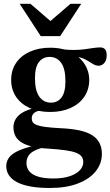

<svg xmlns="http://www.w3.org/2000/svg" viewBox="-20 -700 564 980"><path d="M234.5 259.5Q177.5 259.5 135.5 251.8Q93.5 244 66.2 229.5Q39 215 25.5 194.5Q12 174 12 148Q12 128.5 21.5 111.5Q31 94.5 53.2 80.5Q75.5 66.5 113.2 54.8Q151 43 208 34H247.5L248 44.5Q194.5 52 165.8 64.5Q137 77 126 94Q115 111 115 132Q115 156.5 129.5 174.2Q144 192 174.5 201.5Q205 211 252.5 211Q300.5 211 334.8 199.8Q369 188.5 387 169.5Q405 150.5 405 128Q405 111.5 397 99.8Q389 88 369 80Q349 72 314 67Q279 62 224.5 58.5Q170 55.5 135.2 45.8Q100.5 36 81.8 21.2Q63 6.5 55.8 -12Q48.5 -30.5 48.5 -51Q49.5 -91.5 83.2 -117.5Q117 -143.5 182 -152.5L196.5 -137.5Q167.5 -134.5 154.8 -124Q142 -113.5 142 -95.5Q142 -84.5 147.2 -76.2Q152.5 -68 167.5 -62Q182.5 -56 212.2 -52Q242 -48 292 -45.5Q344.5 -43 383.8 -34.8Q423 -26.5 448.8 -10.8Q474.5 5 487.2 28.8Q500 52.5 500 86Q500 134.5 469 173.8Q438 213 378.5 236.2Q319 259.5 234.5 259.5ZM236 -128.5Q175.5 -128.5 130.5 -149.2Q85.5 -170 61.2 -207Q37 -244 37 -292Q37 -342.5 62.5 -379.5Q88 -416.5 133.2 -436.5Q178.5 -456.5 236.5 -456.5Q284 -456.5 320.8 -443.2Q357.5 -430 383 -406.8Q408.5 -383.5 422 -354.2Q435.5 -325 435.5 -293Q435.5 -243 410 -205.8Q384.5 -168.5 339.5 -148.5Q294.5 -128.5 236 -128.5ZM240 -176Q274 -176 294 -202.5Q314 -229 314 -285Q314 -349 292.2 -379.2Q270.5 -409.5 233 -409.5Q199 -409.5 178.8 -383.5Q158.5 -357.5 158.5 -301Q158.5 -237.5 180.5 -206.8Q202.5 -176 240 -176ZM305.5 -415.5 292 -449Q330 -444.5 359.8 -445Q389.5 -445.5 413.2 -448.8Q437 -452 456.2 -455Q475.5 -458 491.5 -458Q507.5 -458 516 -448.5Q524.5 -439 524.5 -418Q524.5 -391.5 512 -378Q499.5 -364.5 483.5 -364.5Q469 -364.5 455 -373.2Q441 -382 422.5 -392.8Q404 -403.5 376.2 -410.8Q348.5 -418 305.5 -415.5ZM255 -577.5H220L339.5 -680.5H394.5L287 -515.5H188L80.5 -680.5H135.5Z"/></svg>

Font: Newsreader 16pt SemiBold
Style: Regular
Weight: 600
Designer: Hugues Gentile
Foundry: Production Type
Version: Version 1.003